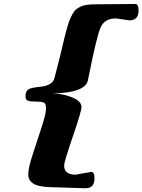

<svg xmlns="http://www.w3.org/2000/svg" viewBox="-20 -849 728 981"><path d="M416.5 112.8 256.8 107.9Q186.5 107.9 155.5 92Q124.5 76.2 124.5 42.2Q124.5 8.3 147.2 -60.3Q169.9 -128.9 192.6 -199Q215.3 -269 215.3 -294.4Q215.3 -319.8 203.4 -325Q191.4 -330.1 160.9 -330.1Q130.4 -330.1 120.4 -335.4Q110.4 -340.8 110.4 -357.4Q110.4 -374 116.9 -384.5Q123.5 -395 145 -399.7Q166.5 -404.3 189 -406Q211.4 -407.7 231.9 -418.2Q252.4 -428.7 257.8 -448.7Q284.7 -550.3 296.9 -603.8Q309.1 -657.2 318.4 -690.9Q327.6 -724.6 333.5 -741Q339.4 -757.3 349.6 -775.9Q359.9 -794.4 369.4 -801.8Q378.9 -809.1 394.5 -816.4Q417.5 -827.1 471.7 -827.1L670.9 -828.6Q688 -828.6 688 -795.4Q688 -745.1 641.6 -745.1L571.8 -754.9Q514.2 -754.9 493.9 -708.5Q473.6 -662.1 432.6 -455.6Q430.2 -444.8 429.2 -439Q416 -374.5 247.6 -371.6Q289.6 -370.6 326.2 -359.4Q396.5 -338.4 396.5 -301.8Q396.5 -281.2 352.1 -151.4Q307.6 -21.5 307.6 -3.9Q307.6 43.5 366.2 43.5L445.8 29.3Q462.9 29.3 462.9 62.5Q462.9 112.8 416.5 112.8Z"/></svg>

Font: Sonsie One
Style: Regular
Weight: 400
Designer: Riccardo De Franceschi
Foundry: Sorkin Type Co
Version: Version 1.003